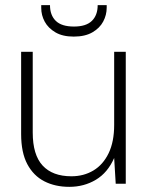

<svg xmlns="http://www.w3.org/2000/svg" viewBox="-20 -713 580 745"><path d="M249 12Q194 12 152 -9.5Q110 -31 86 -76Q62 -121 62 -193V-512H107V-199Q107 -112 145.5 -70.5Q184 -29 257 -29Q305 -29 342.5 -51.5Q380 -74 401.5 -118.5Q423 -163 423 -228V-512H468V0H429L423 -100Q398 -43 352 -15.5Q306 12 249 12ZM266 -571Q223 -571 195 -587.5Q167 -604 153.5 -629Q140 -654 140 -682V-693H174Q174 -654 196.5 -632Q219 -610 267 -610Q314 -610 336.5 -632Q359 -654 359 -693H394V-683Q394 -655 380.5 -629.5Q367 -604 338.5 -587.5Q310 -571 266 -571Z"/></svg>

Font: DM Sans 12pt ExtraLight
Style: Regular
Weight: 250
Version: Version 4.004;gftools[0.9.30]